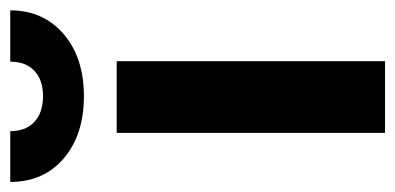

<svg xmlns="http://www.w3.org/2000/svg" viewBox="-251 -558 778 378"><g transform="rotate(-90 138.0 -369.0)"><path d="M206.5 0H65.4V-528.3H206.5ZM306.6 -737.8Q306.6 -672.9 260 -632.8Q213.4 -592.8 137.7 -592.8Q62 -592.8 15.4 -632.3Q-31.2 -671.9 -31.2 -737.8H68.8Q68.8 -707 87.2 -690.2Q105.5 -673.3 137.7 -673.3Q169.4 -673.3 187.5 -690.2Q205.6 -707 205.6 -737.8Z"/></g></svg>

Font: RobotoInd
Style: Bold
Weight: 700
Designer: Google
Version: Version 2.001150; 2014